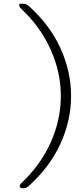

<svg xmlns="http://www.w3.org/2000/svg" viewBox="-20 -896 425 1032"><path d="M83 -869Q83 -876 92 -876H103Q121 -876 133 -865Q246 -765 304 -639Q362 -513 362 -380Q362 -247 304 -121.5Q246 4 133 105Q121 116 103 116Q95 116 90.5 113Q86 110 86 105Q86 96 96 87Q198 -9 252.5 -130.5Q307 -252 307 -380Q307 -508 252 -630Q197 -752 96 -847Q83 -859 83 -869Z"/></svg>

Font: Shippori Gothic B2 Bold
Style: Regular
Weight: 700
Designer: FONTDASU
Foundry: FONTDASU / Google Inc. / but / Adobe
Version: Version 1.130